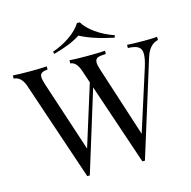

<svg xmlns="http://www.w3.org/2000/svg" viewBox="-135 -1043 1170 1175"><g transform="rotate(-15 450.0 -455.5)"><path d="M208 -708V-688Q181.6 -686 170.4 -678.2Q159.2 -670.4 159.2 -653.8Q159.2 -637.2 169.9 -604L316.4 -158.2L437.5 -545.4L411.1 -624Q390.6 -686 352.1 -688V-708Q388.2 -705.1 461.4 -705.1Q534.7 -705.1 577.1 -708V-688Q528.8 -686 518.6 -676.8Q508.8 -667 508.8 -651.4Q508.8 -635.7 519 -604L662.6 -159.2L786.1 -545.9Q802.2 -596.7 802.2 -627.9Q802.7 -659.2 782.2 -673.3Q761.7 -687 716.8 -688V-708Q773.4 -705.1 825.2 -705.1Q877 -705.1 907.2 -708V-688Q851.6 -675.8 828.1 -601.1L639.2 4.9H623L449.2 -510.3L290 4.9H273.9L62 -624Q40.5 -685.5 -6.8 -688V-708Q33.2 -705.1 102.5 -705.1Q171.9 -705.1 208 -708ZM654.8 -770Q520.5 -798.3 443.8 -839.8Q380.4 -798.3 272.9 -770L268.1 -784.2Q332 -806.6 381.8 -841.8Q431.6 -877 455.1 -916H473.1Q496.1 -877 545.9 -841.8Q595.7 -806.6 660.2 -784.2Z"/></g></svg>

Font: PlayfairDisplay-Regular
Style: Regular
Weight: 400
Designer: Claus Eggers Sørensen
Foundry: Claus Eggers Sørensen
Version: Version 1.002;PS 001.002;hotconv 1.0.70;makeotf.lib2.5.58329